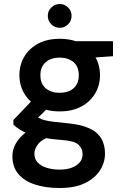

<svg xmlns="http://www.w3.org/2000/svg" viewBox="-20 -708 624 960"><path d="M278 232Q208 232 154.5 214.5Q101 197 71.5 161.5Q42 126 42 73Q42 42 57.5 12.5Q73 -17 104.5 -42.5Q136 -68 185 -86L238 -29Q190 -12 171 12Q152 36 152 61Q152 87 168.5 104.5Q185 122 213.5 131Q242 140 278 140Q313 140 338.5 130.5Q364 121 378.5 104Q393 87 393 63Q393 34 372 15Q351 -4 290 -8Q236 -12 196.5 -19.5Q157 -27 128.5 -37Q100 -47 80 -59.5Q60 -72 47 -85V-108L152 -218L241 -189L123 -74L154 -131Q164 -124 174.5 -118Q185 -112 201.5 -107.5Q218 -103 245 -99.5Q272 -96 315 -92Q382 -86 424 -67.5Q466 -49 485.5 -17Q505 15 505 60Q505 104 480.5 143Q456 182 406 207Q356 232 278 232ZM278 -151Q215 -151 170 -175.5Q125 -200 101 -241Q77 -282 77 -332Q77 -383 101 -424Q125 -465 170 -489.5Q215 -514 278 -514Q342 -514 387 -489.5Q432 -465 456 -424Q480 -383 480 -332Q480 -282 456 -241Q432 -200 387 -175.5Q342 -151 278 -151ZM278 -244Q321 -244 347.5 -266.5Q374 -289 374 -332Q374 -375 347.5 -397.5Q321 -420 278 -420Q236 -420 209 -397.5Q182 -375 182 -332Q182 -289 208.5 -266.5Q235 -244 278 -244ZM361 -414 338 -502H545V-427ZM279 -569Q254 -569 236.5 -586.5Q219 -604 219 -629Q219 -653 236.5 -670.5Q254 -688 279 -688Q303 -688 320.5 -670.5Q338 -653 338 -629Q338 -604 320.5 -586.5Q303 -569 279 -569Z"/></svg>

Font: DM Sans 16pt SemiBold
Style: Regular
Weight: 600
Version: Version 4.004;gftools[0.9.30]